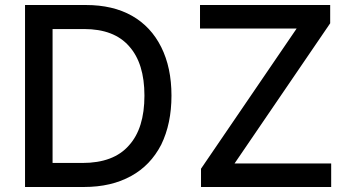

<svg xmlns="http://www.w3.org/2000/svg" viewBox="-20 -747 1400 767"><path d="M80 -727H323Q431 -727 507 -684Q583 -641 624 -559Q665 -477 665 -365Q665 -253 624 -169Q581 -86 504 -44Q425 0 315 0H80ZM495 -166Q557 -234 557 -365Q557 -494 496 -562Q436 -631 316 -631H190V-96H309Q434 -96 495 -166ZM1165 -633H779V-727H1299V-654L917 -94H1303V0H783V-73Z"/></svg>

Font: Sinter Medium
Style: Regular
Weight: 500
Foundry: Adobe & rsms
Version: Version 1.000